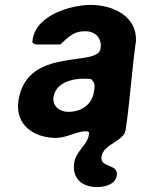

<svg xmlns="http://www.w3.org/2000/svg" viewBox="-20 -554 576 781"><path d="M282 107C272 170 312 207 375 207C404 207 449 198 455 160C463 111 386 130 393 83C401 31 484 21 491 -25C509 -144 516 -269 533 -387C538 -488 439 -534 350 -534C270 -534 128 -494 113 -394C112 -390 112 -381 112 -380L125 -373H225C265 -410 283 -427 327 -427C368 -427 396 -398 389 -356C377 -278 90 -368 55 -145C40 -46 118 7 208 7C251 7 291 -20 330 -20C344 -20 343 -13 341 -3C335 34 289 62 282 107ZM198 -160C207 -218 274 -234 319 -234C324 -234 345 -233 349 -233C368 -218 366 -204 362 -180C354 -127 309 -99 258 -99C224 -99 192 -121 198 -160Z"/></svg>

Font: Asimov Print
Style: CIt
Weight: 500
Designer: Google
Version: Version 2.000980: 2014